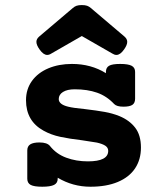

<svg xmlns="http://www.w3.org/2000/svg" viewBox="-20 -708 640 739"><path d="M329.6 -677.2 459 -567.4Q469.7 -558.1 469.7 -546.9Q469.7 -534.7 457.5 -517.6Q442.9 -496.6 428.2 -496.6Q420.4 -496.6 412.1 -502L294.9 -569.3L177.7 -502Q169.4 -496.6 161.6 -496.6Q147 -496.6 132.3 -517.6Q120.1 -534.7 120.1 -546.9Q120.1 -558.1 130.9 -567.4L260.3 -677.2Q267.1 -683.1 274.7 -685.8Q282.2 -688.5 294.9 -688.5Q307.6 -688.5 315.2 -685.8Q322.8 -683.1 329.6 -677.2ZM500 -431.2V-328.1Q500 -311.5 489.5 -304.4Q479 -297.4 455.1 -297.4Q429.2 -297.4 419.4 -307.6Q390.6 -338.4 353.5 -351.3Q316.4 -364.3 267.6 -364.3Q238.8 -364.3 222.4 -354Q206.1 -343.8 206.1 -326.7Q206.1 -306.2 242.2 -297.4Q261.2 -292.5 307.1 -288.1Q352.5 -282.7 382.6 -277.3Q412.6 -272 439.5 -261.2Q478.5 -245.1 500.5 -216.3Q522.5 -187.5 522.5 -140.1Q522.5 -93.8 499.8 -59.8Q477.1 -25.9 433.3 -7.6Q389.6 10.7 328.1 10.7Q260.3 10.7 202.1 -23.9V-20Q202.1 -3.4 188 3.7Q173.8 10.7 142.6 10.7Q111.3 10.7 98.1 3.7Q85 -3.4 85 -20V-128.9Q85 -145 96.4 -152.3Q107.9 -159.7 131.8 -159.7Q161.6 -159.7 172.4 -146Q196.8 -115.2 234.9 -101.1Q272.9 -86.9 318.4 -86.9Q396.5 -86.9 396.5 -127.4Q396.5 -139.6 385.5 -147Q374.5 -154.3 353 -159.2Q340.8 -161.6 296.4 -168Q247.1 -173.8 211.7 -181.4Q176.3 -189 147.5 -205.1Q80.1 -242.2 80.1 -322.3Q80.1 -364.7 103 -396.5Q126 -428.2 166.3 -445.1Q206.5 -461.9 256.8 -461.9Q330.6 -461.9 387.7 -426.3V-431.2Q387.7 -447.8 399.7 -454.8Q411.6 -461.9 442.4 -461.9Q473.6 -461.9 486.8 -454.8Q500 -447.8 500 -431.2Z"/></svg>

Font: Courier Prime
Style: Bold
Weight: 700
Designer: Alan Dague-Greene, Quote-Unquote Apps
Foundry: Quote-Unquote Apps
Version: Version 3.018